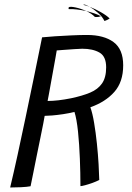

<svg xmlns="http://www.w3.org/2000/svg" viewBox="-20 -817 587 851"><path d="M25 14Q40.5 -50.5 57.8 -129.8Q75 -209 93.5 -297Q112 -385 130.5 -475.2Q149 -565.5 166.5 -651.5Q189 -654 224 -656.2Q259 -658.5 296.8 -660.2Q334.5 -662 365.5 -662Q440.5 -662 483.2 -630.5Q526 -599 526 -527.5Q526 -454 487 -409.8Q448 -365.5 380.5 -341.5Q390 -315.5 397.2 -272.2Q404.5 -229 409.5 -180.5Q414.5 -132 417 -88.8Q419.5 -45.5 420 -19.5Q407 -12.5 389.5 -6.2Q372 0 357 4Q342 8 336.5 8Q336.5 -49 334 -113.2Q331.5 -177.5 325.8 -233.5Q320 -289.5 310 -321Q286.5 -315 259.8 -311Q233 -307 210.8 -305.2Q188.5 -303.5 178 -303.5Q177 -296 171.8 -269.5Q166.5 -243 159 -206Q151.5 -169 143.2 -128.8Q135 -88.5 127.8 -52Q120.5 -15.5 115.5 8.5Q100 11.5 73 12.8Q46 14 25 14ZM191 -369.5Q235.5 -369.5 295 -381.5Q345 -392 379.5 -406.5Q414 -421 432.2 -447.2Q450.5 -473.5 450.5 -518.5Q450.5 -567 421 -584Q391.5 -601 344.5 -601Q333.5 -601 309 -599.2Q284.5 -597.5 261.5 -595.8Q238.5 -594 231.5 -593.5Q230 -584.5 226 -561.5Q222 -538.5 216.5 -509Q211 -479.5 205.8 -450Q200.5 -420.5 196.5 -398.5Q192.5 -376.5 191 -369.5ZM466 -735Q456 -728.5 450 -726.5Q444 -724.5 443 -724Q433.5 -743.5 413.8 -760.5Q394 -777.5 377 -787Q360.5 -793.5 348.5 -795.5Q350.5 -796.5 350.2 -796Q350 -795.5 352.5 -796.5Q357.5 -798 377 -787Q401.5 -777.5 427.5 -762.8Q453.5 -748 466 -735ZM427 -745Q415.5 -741 408.8 -741.5Q402 -742 400.5 -742Q393.5 -749.5 383.8 -756Q374 -762.5 362.5 -768Q341.5 -772.5 320.8 -775Q300 -777.5 285 -776.5Q284.5 -776.5 283.8 -779.5Q283 -782.5 285.5 -785Q291 -789 314.8 -784Q338.5 -779 362.5 -768Q382.5 -763 400 -757Q417.5 -751 427 -745Z"/></svg>

Font: Grandstander Light
Style: Italic
Weight: 300
Italic angle: -15°
Designer: Tyler Finck
Foundry: Etcetera Type Co
Version: Version 1.200; ttfautohint (v1.8.3)